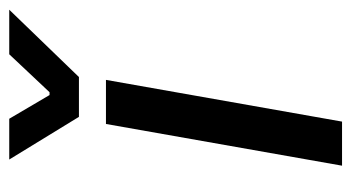

<svg xmlns="http://www.w3.org/2000/svg" viewBox="-188 -554 742 405"><g transform="rotate(-90 182.5 -351.0)"><path d="M124 -498H217L129 0H36ZM49 -702H135L185 -617H191L271 -702H365L223 -555H139Z"/></g></svg>

Font: Chakra Petch Medium
Style: Italic
Weight: 500
Italic angle: -10°
Designer: Katatrad Aksorn Co.,Ltd.
Foundry: Cadson Demak Co.,Ltd.
Version: Version 1.000; ttfautohint (v1.6)